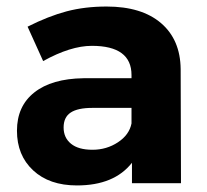

<svg xmlns="http://www.w3.org/2000/svg" viewBox="-20 -564 636 591"><path d="M384.8 -231.9H264.2Q219.2 -231.9 197.5 -217.5Q175.8 -203.1 175.8 -171.6Q175.8 -140.1 198.5 -121.6Q221.2 -103 264.6 -103Q308.1 -103 343 -126Q377.9 -148.9 384.8 -184.1ZM384.8 -333Q384.8 -422.9 262.7 -422.9Q197.3 -422.9 112.8 -376L64.9 -481.9Q128.9 -514.2 185.1 -529.1Q241.2 -543.9 308.1 -543.9Q416 -543.9 475.6 -492.9Q535.2 -441.9 536.1 -351.1L537.1 0H386.2V-63Q331.5 6.8 216.8 6.8Q131.8 6.8 82 -39.6Q32.2 -85.9 32.2 -161.6Q32.2 -237.3 85.7 -279.5Q139.2 -321.8 236.8 -323.2H384.8Z"/></svg>

Font: Montserrat-SemiBold
Style: Regular
Weight: 600
Designer: Julieta Ulanovsky
Foundry: Julieta Ulanovsky
Version: Version 6.001